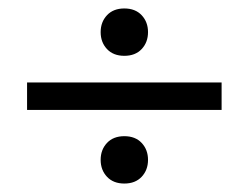

<svg xmlns="http://www.w3.org/2000/svg" viewBox="-20 -557 588 454"><path d="M218 -481Q218 -505 233 -521Q248 -537 274 -537Q300 -537 315 -521Q330 -505 330 -481Q330 -457 315 -441Q300 -425 274 -425Q248 -425 233 -441Q218 -457 218 -481ZM44 -297V-362H504V-297ZM218 -179Q218 -203 233 -219Q248 -235 274 -235Q300 -235 315 -219Q330 -203 330 -179Q330 -155 315 -139Q300 -123 274 -123Q248 -123 233 -139Q218 -155 218 -179Z"/></svg>

Font: Philosopher
Style: Bold
Weight: 700
Designer: Jovanny Lemonad
Foundry: Jovanny Lemonad
Version: Version 2.000